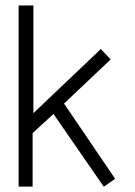

<svg xmlns="http://www.w3.org/2000/svg" viewBox="-20 -690 500 710"><path d="M405.8 -28.8 363.8 0.5 177.7 -268.6 100.6 -197.8V0H48.8V-669.9H103.5V-271.5L353 -508.8L389.2 -470.2L216.8 -307.1Z"/></svg>

Font: SaysetthaMai
Style: Regular
Weight: 400
Designer: John M. Durdin
Foundry: Lao Script for Windows
Version: Version 1.101